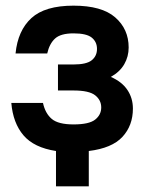

<svg xmlns="http://www.w3.org/2000/svg" viewBox="-20 -529 525 679"><path d="M240 -509Q340 -509 387.5 -467.5Q435 -426 435 -361Q435 -329 419.5 -302Q404 -275 372 -257Q411 -240 430.5 -211Q450 -182 450 -145Q450 -85 413 -45Q376 -5 294 5V130H178V5Q100 -7 63 -50.5Q26 -94 20 -165H132Q140 -128 163 -108.5Q186 -89 240 -89Q295 -89 316.5 -106Q338 -123 338 -149Q338 -175 316.5 -192Q295 -209 240 -209H185V-301H240Q286 -301 304.5 -316Q323 -331 323 -356Q323 -381 304.5 -396Q286 -411 240 -411Q195 -411 175 -393Q155 -375 147 -340H35Q43 -421 91 -465Q139 -509 240 -509Z"/></svg>

Font: Retni Sans
Style: Bold
Weight: 700
Designer: Vitaly Kuzmin
Foundry: ParaType Ltd.
Version: Version 1.00;March 2, 2019;FontCreator 11.5.0.2425 64-bit; t